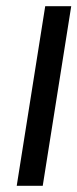

<svg xmlns="http://www.w3.org/2000/svg" viewBox="-20 -600 250 620"><path d="M34 0H118L210 -580H126Z"/></svg>

Font: Charger Sport
Style: DfBdExtObl
Weight: 400
Designer: Jasper
Foundry: Cannot Into Space Fonts
Version: Version 1.1